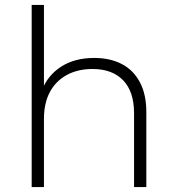

<svg xmlns="http://www.w3.org/2000/svg" viewBox="-20 -762 707 782"><path d="M364 -526Q428 -526 475.5 -501.5Q523 -477 549.5 -427.5Q576 -378 576 -305V0H526V-301Q526 -389 481.5 -435Q437 -481 357 -481Q296 -481 251 -456Q206 -431 182.5 -386Q159 -341 159 -278V0H109V-742H159V-377L150 -393Q174 -455 229 -490.5Q284 -526 364 -526Z"/></svg>

Font: Modern
Style: Regular
Weight: 300
Designer: Julieta Ulanovsky
Foundry: Julieta Ulanovsky
Version: Version 8.000